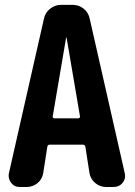

<svg xmlns="http://www.w3.org/2000/svg" viewBox="-20 -750 540 770"><path d="M293.9 -275.4Q296.9 -275.4 299.3 -277.8Q301.8 -280.3 300.8 -283.2L247.1 -598.6Q247.1 -599.6 246.1 -599.6Q245.1 -599.6 245.1 -598.6L191.4 -283.2Q190.4 -280.3 192.9 -277.8Q195.3 -275.4 198.2 -275.4ZM339.8 -674.8 480.5 -54.7Q485.4 -33.2 471.7 -16.6Q458 0 435.5 0H406.2Q380.9 0 361.8 -16.1Q342.8 -32.2 338.9 -55.7L322.3 -162.1Q320.3 -169.9 311.5 -169.9H179.7Q171.9 -169.9 169.9 -162.1L153.3 -55.7Q149.4 -31.2 130.4 -15.6Q111.3 0 85.9 0H59.6Q37.1 0 24.4 -17.1Q11.7 -34.2 15.6 -54.7L156.2 -674.8Q161.1 -699.2 180.7 -714.8Q200.2 -730.5 224.6 -730.5H271.5Q296.9 -730.5 315.9 -714.8Q335 -699.2 339.8 -674.8Z"/></svg>

Font: Rounded Mgen+ 1mn bold
Style: Bold
Weight: 700
Designer: [Source Han Sans]
Ryoko NISHIZUKA  (kana & ideographs); Paul D. Hunt (Latin, Greek & Cyrillic); Wenlong ZHANG  (bopomofo
Version: Version 1.059.20150602